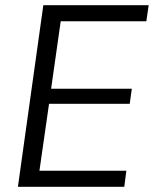

<svg xmlns="http://www.w3.org/2000/svg" viewBox="-20 -720 593 740"><path d="M132 -62H467L459 0H49L147 -700H553L544 -638H214L177 -378H488L480 -320H169Z"/></svg>

Font: Pathway Extreme 8pt Thin 12pt Light
Style: Italic
Weight: 300
Italic angle: -8°
Version: Version 1.001;gftools[0.9.26]